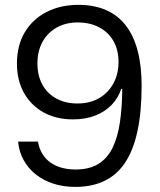

<svg xmlns="http://www.w3.org/2000/svg" viewBox="-20 -750 649 779"><path d="M298.3 -730.3Q362.1 -730.3 410.4 -709.1Q458.7 -687.9 490.8 -646.1Q522.9 -604.4 538.7 -543.2Q554.6 -482 554.6 -402.7Q554.6 -295.4 537.6 -217.5Q520.7 -139.6 487.4 -89.8Q454.1 -40 403.6 -15.9Q353 8.3 285.4 8.3Q236.9 8.3 196.4 -4.9Q155.9 -18.1 125.4 -42.2Q94.9 -66.3 76.1 -100.1Q57.3 -134 53.4 -175.6H134Q139.1 -146.4 152.3 -125.3Q165.4 -104.1 185.5 -90.1Q205.6 -76.1 231.1 -69.2Q256.7 -62.3 286 -62.3Q343.7 -62.3 380.4 -85.6Q417 -109 437.5 -151.9Q458 -194.7 466.7 -254.9Q475.4 -315 476.1 -389.3H471.7Q460.1 -352.7 433.1 -324.6Q406.1 -296.6 366.4 -281.1Q326.6 -265.6 275.7 -265.6Q208.4 -265.6 157.1 -293.9Q105.7 -322.3 77.2 -373.3Q48.7 -424.3 48.7 -492Q48.7 -565.1 80.3 -618.6Q111.9 -672 168.5 -701.1Q225.1 -730.3 298.3 -730.3ZM295.1 -658.9Q247 -658.9 210.1 -638.2Q173.1 -617.6 152.5 -580.2Q131.9 -542.9 131.9 -492.6Q131.9 -443 152.1 -406.4Q172.4 -369.7 209.4 -349.9Q246.3 -330.1 293.7 -330.1Q345.7 -330.1 383.2 -352.4Q420.7 -374.7 440.8 -412.8Q460.9 -450.9 460.9 -497.6Q460.9 -547.9 440.1 -583.8Q419.3 -619.7 382.1 -639.3Q345 -658.9 295.1 -658.9Z"/></svg>

Font: Mona Sans ExtraLight
Style: Regular
Weight: 200
Designer: Deni Anggara
Foundry: GitHub
Version: Version 2.000